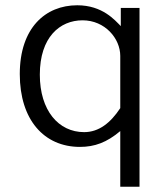

<svg xmlns="http://www.w3.org/2000/svg" viewBox="-20 -547 625 728"><path d="M509 161V-517H438V-448C416 -470 369 -527 273 -527C152 -527 55 -441 55 -266C55 -93 147 10 283 10C339 10 385 -7 436 -50V161ZM299 -46C202 -46 131 -128 131 -264C131 -406 207 -470 293 -470C378 -470 436 -401 436 -335V-137C399 -81 355 -46 299 -46Z"/></svg>

Font: United Sans Light
Style: Regular
Weight: 300
Designer: Pablo Impallari, Rodrigo Fuenzalida (Modified by Dan O. Williams)
Version: Version 1.000;PS 001.000;hotconv 1.0.88;makeotf.lib2.5.64775